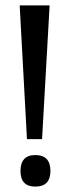

<svg xmlns="http://www.w3.org/2000/svg" viewBox="-20 -680 256 712"><path d="M80 -164 53 -660H164L136 -164ZM111 12Q56 12 56 -46Q56 -105 111 -105Q167 -105 167 -46Q167 12 111 12Z"/></svg>

Font: Bricolage Grotesque 10pt Condensed
Style: Regular
Weight: 400
Width: 3
Designer: Mathieu Triay
Foundry: Atelier Triay
Version: Version 1.000; ttfautohint (v1.8.4.7-5d5b);gftools[0.9.29]